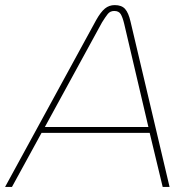

<svg xmlns="http://www.w3.org/2000/svg" viewBox="-55 -733 730 753"><path d="M-35 0 322 -654Q340 -686 356.5 -699.5Q373 -713 395 -713Q422 -713 435.5 -698Q449 -683 457 -648L610 0H583L532 -212H108L-8 0ZM121 -235H527L432 -640Q426 -665 418.5 -677.5Q411 -690 393 -690Q377 -690 367.5 -678Q358 -666 345 -645Z"/></svg>

Font: MuseoModerno Thin
Style: Italic
Weight: 100
Italic angle: -9°
Designer: Pablo Cosgaya, Héctor Gatti, Marcela Romero, and the Authors of The MuseoModerno Project.
Foundry: Omnibus-Type Team
Version: Version 1.003